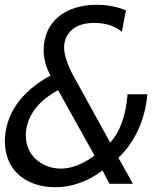

<svg xmlns="http://www.w3.org/2000/svg" viewBox="-30 -762 652 796"><path d="M199.2 14.2C233.9 14.2 267.1 8.3 299.8 -3.4C334.5 -15.6 363.3 -31.7 395 -55.2L423.8 0H521L460.9 -107.9C495.6 -141.1 522.9 -179.7 543 -223.6C563.5 -268.6 575.7 -316.4 581.1 -371.1H499C495.1 -325.2 487.3 -287.1 475.1 -253.4C462.9 -219.7 446.8 -192.4 426.8 -170.9L276.9 -442.9C262.2 -469.2 253.4 -489.7 246.6 -510.3C238.8 -533.2 235.8 -550.3 235.8 -564.9C235.8 -594.2 247.1 -620.6 269 -639.2C291 -657.7 321.8 -667 360.4 -667C381.8 -667 404.8 -664.1 424.8 -657.7C444.8 -651.4 461.4 -642.1 475.1 -629.9L492.2 -719.2C473.6 -726.6 454.1 -732.4 434.1 -736.3C414.1 -740.2 393.6 -742.2 371.6 -742.2C306.2 -742.2 250 -724.6 210.9 -691.4C170.9 -657.2 150.9 -608.4 150.9 -554.2C150.9 -533.2 153.8 -517.6 158.2 -501C163.1 -482.9 168 -470.2 179.2 -449.2C118.2 -415.5 70.3 -374.5 38.6 -328.6C6.8 -282.7 -9.8 -229.5 -9.8 -176.8C-9.8 -118.7 10.3 -71.3 46.9 -38.1C84.5 -3.9 138.2 14.2 199.2 14.2ZM222.7 -63C182.1 -63 145 -77.6 118.7 -102.1C93.3 -125.5 77.1 -158.7 77.1 -200.7C77.1 -235.8 88.4 -272.5 111.3 -304.7C133.8 -336.4 167 -364.3 210.9 -388.2L361.8 -117.2C336.9 -98.1 314 -85.9 291.5 -77.1C267.6 -67.9 246.1 -63 222.7 -63Z"/></svg>

Font: Hack
Style: Oblique
Weight: 400
Italic angle: -12°
Monospace: yes
Designer: Christopher Simpkins
Foundry: Christopher Simpkins
Version: Version 2.010